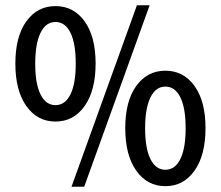

<svg xmlns="http://www.w3.org/2000/svg" viewBox="-20 -695 835 725"><path d="M250 10 497 -675H545L298 10ZM299.5 -614.5Q341 -557 341 -455Q341 -353 299.5 -294.5Q258 -236 189.5 -236Q121 -236 79.5 -294.5Q38 -353 38 -455Q38 -557 79.5 -614.5Q121 -672 189.5 -672Q258 -672 299.5 -614.5ZM246 -338.5Q266 -379 266 -455Q266 -531 246 -571.5Q226 -612 189.5 -612Q153 -612 133 -571Q113 -530 113 -454.5Q113 -379 133 -338.5Q153 -298 189.5 -298Q226 -298 246 -338.5ZM714.5 -370.5Q756 -313 756 -211Q756 -109 714.5 -50.5Q673 8 604.5 8Q536 8 494.5 -50.5Q453 -109 453 -211Q453 -313 494.5 -370.5Q536 -428 604.5 -428Q673 -428 714.5 -370.5ZM661 -94.5Q681 -135 681 -211Q681 -287 661 -327.5Q641 -368 604.5 -368Q568 -368 548 -327Q528 -286 528 -210.5Q528 -135 548 -94.5Q568 -54 604.5 -54Q641 -54 661 -94.5Z"/></svg>

Font: Average Sans
Style: Regular
Weight: 400
Designer: Eduardo Rodriguez Tunni
Foundry: Eduardo Rodriguez Tunni
Version: Version 1.001